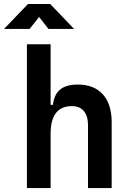

<svg xmlns="http://www.w3.org/2000/svg" viewBox="-60 -958 665 978"><path d="M388.2 0H508.8V-336.9C508.8 -458 446.3 -527.3 336.9 -527.3C255.9 -527.3 217.8 -493.2 209.5 -423.8H197.8V-732.4H77.1V0H197.8V-276.4C197.8 -371.1 234.4 -417.5 306.6 -417.5C358.4 -417.5 388.2 -382.8 388.2 -322.3ZM-39.6 -810.5H90.8L139.2 -871.6L187 -810.5H317.4L195.8 -937.5H82.5Z"/></svg>

Font: Cascadia Code NF SemiBold
Style: Regular
Weight: 600
Monospace: yes
Designer: Aaron Bell
Foundry: Saja Typeworks
Version: Version 2404.023